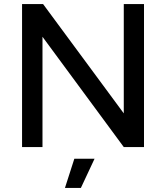

<svg xmlns="http://www.w3.org/2000/svg" viewBox="-20 -720 814 940"><path d="M88 -700H191L586 -165V-700H685V0H586L188 -540V0H88ZM344 57H443L376 200H298Z"/></svg>

Font: Oak Sans Medium
Style: Regular
Weight: 500
Designer: Erik Kennedy, Walven
Foundry: Erik Kennedy, Walven
Version: Version 1.000